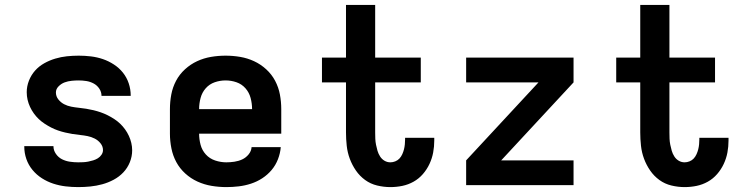

<svg xmlns="http://www.w3.org/2000/svg" viewBox="-20 -755 3040 783"><path d="M299 8Q273 8 247.5 5Q222 2 197.5 -6Q173 -14 151 -28Q129 -42 112.5 -62Q96 -82 87.5 -106.5Q79 -131 79 -157V-159H198V-158Q198 -142 208 -127.5Q218 -113 233 -105.5Q248 -98 265 -95.5Q282 -93 299 -93Q309 -93 319.5 -93.5Q330 -94 340 -96Q350 -98 360 -101Q370 -104 379 -109.5Q388 -115 394 -124Q400 -133 400 -143Q400 -158 390 -170.5Q380 -183 366 -190Q352 -197 337 -200Q322 -203 306.5 -204.5Q291 -206 276 -208.5Q261 -211 246 -214.5Q231 -218 216.5 -223Q202 -228 188.5 -235Q175 -242 162 -250.5Q149 -259 138 -269.5Q127 -280 118 -292.5Q109 -305 102.5 -319Q96 -333 92.5 -348Q89 -363 89 -379Q89 -403 98 -426Q107 -449 123 -467Q139 -485 160.5 -497Q182 -509 205.5 -516Q229 -523 253 -525.5Q277 -528 301 -528Q326 -528 351 -525Q376 -522 399.5 -514Q423 -506 444.5 -492Q466 -478 481.5 -458.5Q497 -439 505 -415Q513 -391 513 -366V-364H394Q394 -380 385 -393.5Q376 -407 362 -414.5Q348 -422 332.5 -424.5Q317 -427 301 -427Q287 -427 272 -425.5Q257 -424 243.5 -419Q230 -414 219 -403Q208 -392 208 -378Q208 -362 218 -349.5Q228 -337 241.5 -330Q255 -323 270.5 -320Q286 -317 301 -315.5Q316 -314 331.5 -311.5Q347 -309 361.5 -305.5Q376 -302 390.5 -297Q405 -292 419 -285Q433 -278 446 -269.5Q459 -261 470 -250.5Q481 -240 490 -227.5Q499 -215 505.5 -201Q512 -187 515.5 -172Q519 -157 519 -142Q519 -117 509.5 -93.5Q500 -70 483 -52Q466 -34 443.5 -22Q421 -10 397 -3.5Q373 3 348.5 5.5Q324 8 299 8Z M903 8Q873 8 843 3Q813 -2 785.5 -14.5Q758 -27 735.5 -47.5Q713 -68 699 -94Q685 -120 679 -150Q673 -180 673 -210V-310Q673 -340 678.5 -369.5Q684 -399 698 -425.5Q712 -452 734.5 -472.5Q757 -493 784 -505.5Q811 -518 840.5 -523Q870 -528 900 -528Q930 -528 959.5 -523Q989 -518 1016 -505.5Q1043 -493 1065.5 -472.5Q1088 -452 1102 -425.5Q1116 -399 1121.5 -369.5Q1127 -340 1127 -310V-210H792Q792 -187 798 -164.5Q804 -142 819.5 -125Q835 -108 857.5 -100.5Q880 -93 903 -93Q919 -93 936 -95.5Q953 -98 968 -105Q983 -112 994 -125.5Q1005 -139 1006 -155H1125Q1123 -130 1113.5 -105.5Q1104 -81 1087.5 -61.5Q1071 -42 1049.5 -28Q1028 -14 1003.5 -6Q979 2 953.5 5Q928 8 903 8ZM792 -310H1008Q1008 -333 1002 -355.5Q996 -378 981 -395Q966 -412 944.5 -419.5Q923 -427 900 -427Q877 -427 855.5 -419.5Q834 -412 819 -395Q804 -378 798 -355.5Q792 -333 792 -310Z M1572 8Q1545 8 1518 1.5Q1491 -5 1469 -21Q1447 -37 1431.5 -59.5Q1416 -82 1406.5 -107.5Q1397 -133 1394 -160.5Q1391 -188 1391 -215V-419H1293V-520H1391V-735H1510V-520H1696V-419H1510V-215Q1510 -202 1510.5 -189.5Q1511 -177 1513.5 -164.5Q1516 -152 1519.5 -140Q1523 -128 1530 -117Q1537 -106 1548 -99.5Q1559 -93 1572 -93Q1582 -93 1592 -97Q1602 -101 1609 -108.5Q1616 -116 1620.5 -126Q1625 -136 1627.5 -146Q1630 -156 1631 -166.5Q1632 -177 1632 -187V-193H1751V-182Q1751 -157 1746.5 -133Q1742 -109 1731.5 -86.5Q1721 -64 1704.5 -45Q1688 -26 1666.5 -14Q1645 -2 1621 3Q1597 8 1572 8Z M1881 0V-101L2176 -419H1881V-520H2319V-419L2024 -101H2319V0Z M2772 8Q2745 8 2718 1.5Q2691 -5 2669 -21Q2647 -37 2631.5 -59.5Q2616 -82 2606.5 -107.5Q2597 -133 2594 -160.5Q2591 -188 2591 -215V-419H2493V-520H2591V-735H2710V-520H2896V-419H2710V-215Q2710 -202 2710.5 -189.5Q2711 -177 2713.5 -164.5Q2716 -152 2719.5 -140Q2723 -128 2730 -117Q2737 -106 2748 -99.5Q2759 -93 2772 -93Q2782 -93 2792 -97Q2802 -101 2809 -108.5Q2816 -116 2820.5 -126Q2825 -136 2827.5 -146Q2830 -156 2831 -166.5Q2832 -177 2832 -187V-193H2951V-182Q2951 -157 2946.5 -133Q2942 -109 2931.5 -86.5Q2921 -64 2904.5 -45Q2888 -26 2866.5 -14Q2845 -2 2821 3Q2797 8 2772 8Z"/></svg>

Font: Iosevka Fixed Extended
Style: Bold
Weight: 700
Width: 7
Monospace: yes
Designer: Belleve Invis
Foundry: Belleve Invis
Version: Version 24.1.1; ttfautohint (v1.8.4)